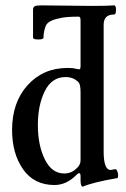

<svg xmlns="http://www.w3.org/2000/svg" viewBox="-20 -678 468 715"><path d="M289 17Q280 17 280 -6V-22Q280 -33 275 -33Q270 -33 264 -26Q227 11 183 11Q107 11 66 -47.5Q25 -106 25 -194Q25 -297 83 -361Q141 -425 232 -425Q252 -425 262 -422Q274 -419 277 -420.5Q280 -422 280 -432V-602Q280 -616 273 -616Q224 -616 202 -610Q160 -602 151 -583Q142 -561 142 -538Q142 -531 122.5 -531Q103 -531 103 -538V-641Q103 -651 109 -654.5Q115 -658 132 -658Q164 -658 228 -657Q292 -656 323 -656Q378 -656 405 -658Q412 -658 412 -641Q412 -624 405 -624Q366 -624 366 -586V-114Q366 -45 392 -45Q394 -45 409 -48Q413 -49 416.5 -41Q420 -33 420 -25Q420 -17 418 -15Q325 1 289 17ZM219 -32Q246 -32 264 -50Q280 -63 280 -81V-334Q280 -365 272 -372Q254 -391 224 -391Q173 -391 147 -339Q121 -287 121 -212Q121 -137 147 -84.5Q173 -32 219 -32Z"/></svg>

Font: Junicode Cond Medium
Style: Regular
Weight: 500
Width: 3
Designer: Peter S. Baker
Version: Version 2.201